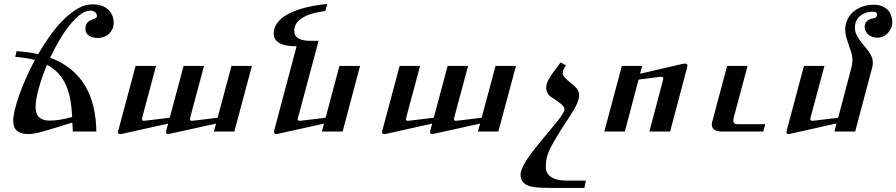

<svg xmlns="http://www.w3.org/2000/svg" viewBox="-20 -657 4477 959"><path d="M56.2 -373 62.5 -401.4Q121.1 -397.5 170.9 -386.7Q199.2 -436 231.7 -481.2Q264.2 -526.4 299.1 -560.5Q334 -594.7 369.9 -615Q405.8 -635.3 441.4 -635.3Q467.8 -635.3 487.8 -628.2Q507.8 -621.1 521 -608.6Q534.2 -596.2 541 -579.3Q547.9 -562.5 547.9 -543Q547.9 -524.4 540.8 -510.5Q533.7 -496.6 522.7 -486.8Q511.7 -477.1 498 -472.2Q484.4 -467.3 470.7 -467.3Q441.4 -467.3 424.1 -479.2Q406.7 -491.2 406.7 -513.7Q406.7 -527.3 410.9 -535.6Q415 -543.9 421.4 -549.1Q427.7 -554.2 435.3 -556.9Q442.9 -559.6 449.2 -562Q455.6 -564.5 459.7 -567.6Q463.9 -570.8 463.9 -576.7Q463.9 -589.4 454.1 -596.7Q444.3 -604 431.2 -604Q407.2 -604 381.1 -584.5Q355 -564.9 328.6 -532.2Q302.2 -499.5 277.1 -457Q252 -414.6 230.5 -368.7Q289.1 -347.2 332.3 -312.3Q375.5 -277.3 403.8 -230.7Q432.1 -184.1 446.3 -126Q460.4 -67.9 461.4 0H343.8L341.3 -44.9Q295.4 -30.8 261 -20Q226.6 -9.3 200.7 -2Q174.8 5.4 156 9Q137.2 12.7 122.1 12.7Q45.9 12.7 45.9 -53.2Q45.9 -74.7 53.7 -107.9Q61.5 -141.1 75.7 -181.4Q89.8 -221.7 109.9 -266.8Q129.9 -312 154.3 -357.4Q132.8 -363.3 108.4 -366.9Q84 -370.6 56.2 -373ZM157.7 -122.1Q157.7 -54.7 227.1 -54.7Q239.7 -54.7 252.4 -55.7Q265.1 -56.6 278.8 -58.8Q292.5 -61 307.6 -64.5Q322.8 -67.9 340.3 -72.8Q338.4 -119.1 331.3 -158.9Q324.2 -198.7 309.6 -231.7Q294.9 -264.6 271.7 -290Q248.5 -315.4 214.8 -333.5Q202.1 -303.2 191.7 -273.4Q181.2 -243.7 173.6 -216.3Q166 -189 161.9 -165Q157.7 -141.1 157.7 -122.1Z M1238.3 -327.6 1150.4 0H1048.3L1059.1 -39.6L832.5 10.3Q824.7 12.2 818.8 12.2Q809.6 12.2 809.6 4.4Q809.6 0.5 810.5 -5.4L819.8 -39.6L591.3 11.2Q587.9 12.2 584.5 12.2Q581.1 12.2 580.1 12.2Q568.8 12.2 568.8 3.4Q568.8 0 570.8 -4.9L657.2 -327.6H759.3L689.5 -66.9Q688.5 -62.5 688.5 -61Q689 -53.7 699.2 -53.7Q703.6 -54.2 705.6 -54.2L827.6 -68.8L897 -327.6H999L929.2 -66.9Q928.7 -61.5 929.2 -59.6Q929.2 -53.7 938.5 -53.7Q942.4 -53.7 944.8 -54.2L1066.9 -68.8L1136.2 -327.6Z M1778.3 -327.6 1691.4 0H1587.9L1598.1 -39.6L1371.1 10.7Q1363.8 12.2 1359.4 12.2Q1353 12.2 1350.8 9.3Q1348.6 6.3 1348.6 0Q1348.6 -2.4 1349.6 -5.4L1461.4 -425.8Q1403.3 -425.8 1375.2 -442.1Q1347.2 -458.5 1347.2 -489.7Q1347.2 -518.1 1365 -542.5Q1382.8 -566.9 1416.7 -585.7Q1450.7 -604.5 1500.5 -617.7Q1550.3 -630.9 1614.3 -637.2L1605 -602.1Q1570.3 -597.7 1541.7 -589.6Q1513.2 -581.5 1492.7 -569.3Q1472.2 -557.1 1460.9 -540.8Q1449.7 -524.4 1449.7 -503.4Q1449.7 -477.1 1470.5 -465.1Q1491.2 -453.1 1531.7 -453.1H1571.3L1467.8 -66.9Q1467.3 -64.5 1467 -63.2Q1466.8 -62 1466.8 -61Q1467.3 -53.7 1478 -53.7Q1480.5 -54.2 1481.9 -54.2Q1483.4 -54.2 1484.4 -54.2L1606.4 -68.8L1675.3 -327.6Z M2557.1 -327.6 2469.2 0H2367.2L2377.9 -39.6L2151.4 10.3Q2143.6 12.2 2137.7 12.2Q2128.4 12.2 2128.4 4.4Q2128.4 0.5 2129.4 -5.4L2138.7 -39.6L1910.2 11.2Q1906.7 12.2 1903.3 12.2Q1899.9 12.2 1898.9 12.2Q1887.7 12.2 1887.7 3.4Q1887.7 0 1889.6 -4.9L1976.1 -327.6H2078.1L2008.3 -66.9Q2007.3 -62.5 2007.3 -61Q2007.8 -53.7 2018.1 -53.7Q2022.5 -54.2 2024.4 -54.2L2146.5 -68.8L2215.8 -327.6H2317.9L2248 -66.9Q2247.6 -61.5 2248 -59.6Q2248 -53.7 2257.3 -53.7Q2261.2 -53.7 2263.7 -54.2L2385.7 -68.8L2455.1 -327.6Z M2906.7 245.1 2898.9 281.7H2739.3Q2659.2 281.7 2631.3 274.4Q2580.1 261.2 2580.1 216.3Q2580.1 200.2 2589.6 179.7Q2599.1 159.2 2614.5 135.7Q2629.9 112.3 2649.7 87.4Q2669.4 62.5 2689.9 37.8Q2710.4 13.2 2730.2 -10Q2750 -33.2 2765.4 -53Q2780.8 -72.8 2790.3 -88.1Q2799.8 -103.5 2799.8 -112.3Q2799.8 -118.7 2793.5 -126.2Q2787.1 -133.8 2777.8 -141.4Q2768.6 -148.9 2757.3 -156.5Q2746.1 -164.1 2736.8 -169.9Q2720.2 -180.2 2714.1 -192.9Q2708 -205.6 2708 -216.8Q2708 -227.1 2710.7 -237.3Q2713.4 -247.6 2721.2 -261.7Q2729 -275.9 2743.2 -295.7Q2757.3 -315.4 2780.3 -345.2L2807.1 -330.6L2795.4 -311.5Q2790.5 -301.3 2790.5 -289.6Q2790.5 -273.4 2833.5 -240.7Q2855.5 -223.6 2864 -209.7Q2872.6 -195.8 2872.6 -183.6Q2872.6 -145.5 2830.1 -82.5Q2801.8 -40 2781.7 -8.1Q2761.7 23.9 2747.8 48.1Q2733.9 72.3 2725.6 90.3Q2717.3 108.4 2713.1 123Q2709 137.7 2707.5 150.1Q2706.1 162.6 2706.1 175.3Q2706.1 195.8 2715.1 209.5Q2724.1 223.1 2738.8 231Q2753.4 238.8 2772.5 241.9Q2791.5 245.1 2811.5 245.1Z M3412.6 -322.3 3327.1 0H3223.6L3292.5 -260.7Q3296.4 -275.9 3276.9 -273.4L3169.4 -259.3L3101.1 0H2998.5L3085.9 -327.6H3188L3176.8 -288.6L3389.2 -337.9Q3397 -339.4 3402.8 -339.4Q3413.1 -339.4 3413.6 -330.1Q3413.6 -325.2 3412.6 -322.3Z M3802.2 -36.6 3792.5 0H3586.9Q3558.6 0 3545.9 -11.2Q3535.6 -20 3535.2 -35.2Q3535.2 -41.5 3537.1 -47.4L3611.8 -327.6H3713.9L3644 -66.4Q3642.6 -59.6 3642.6 -53.7Q3642.6 -36.6 3664.6 -36.6Z M4362.8 -468.8Q4348.1 -468.8 4336.4 -473.1Q4324.7 -477.5 4316.4 -484.9Q4308.1 -492.2 4303.5 -502Q4298.8 -511.7 4298.8 -522.5Q4298.8 -534.2 4303 -542Q4307.1 -549.8 4313.7 -554.7Q4320.3 -559.6 4328.1 -562.3Q4335.9 -564.9 4343.3 -565.9Q4353 -567.4 4356.9 -572.5Q4360.8 -577.6 4360.8 -585Q4360.8 -598.6 4338.4 -598.6Q4323.2 -598.6 4307.6 -594Q4292 -589.4 4279.1 -579.6Q4266.1 -569.8 4258.1 -554.7Q4250 -539.6 4250 -518.6Q4250 -501.5 4256.6 -486.6Q4263.2 -471.7 4273.2 -457.8Q4283.2 -443.8 4294.7 -430.4Q4306.2 -417 4316.2 -403.6Q4326.2 -390.1 4332.8 -375.7Q4339.4 -361.3 4339.4 -345.7Q4339.4 -338.4 4338.9 -332.3Q4338.4 -326.2 4337.4 -323.7L4251.5 0H4147.9L4158.2 -40.5L3931.6 10.3Q3925.8 11.7 3922.1 12Q3918.5 12.2 3917.5 12.2Q3908.2 12.2 3908.2 3.9Q3908.2 0.5 3909.7 -5.4L3995.6 -327.6H4097.7L4027.8 -66.9Q4027.3 -65.4 4027.3 -63.5Q4027.3 -61.5 4027.3 -61Q4027.8 -53.7 4037.6 -53.7Q4043 -53.7 4044.4 -54.2L4166.5 -68.8L4233.9 -324.2Q4235.8 -331.5 4236.8 -341.3Q4237.8 -351.1 4237.8 -358.9Q4237.8 -376 4232.2 -394.3Q4226.6 -412.6 4219.7 -431.2Q4212.9 -449.7 4207.3 -469Q4201.7 -488.3 4201.7 -507.8Q4201.7 -535.2 4212.2 -558.1Q4222.7 -581.1 4241.7 -597.9Q4260.7 -614.7 4287.4 -624Q4314 -633.3 4346.2 -633.3Q4367.2 -633.3 4384 -626.7Q4400.9 -620.1 4412.6 -608.6Q4424.3 -597.2 4430.4 -581.3Q4436.5 -565.4 4436.5 -546.9Q4436.5 -530.8 4430.7 -516.6Q4424.8 -502.4 4414.6 -491.7Q4404.3 -481 4390.9 -474.9Q4377.4 -468.8 4362.8 -468.8Z"/></svg>

Font: Arian Grqi
Style: Regular
Weight: 400
Designer: Ruben Hakobyan (Tarumian)
Foundry: Ruben Hakobyan (Tarumian)
Version: Version 1.003